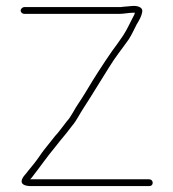

<svg xmlns="http://www.w3.org/2000/svg" viewBox="-20 -638 586 650"><path d="M62 -591H384C399 -591 416 -595 432 -595H437C436 -592 435 -590 434 -587C422 -565 411 -539 397 -518L379 -492C355 -461 316 -401 293 -364C279 -341 259 -307 245 -287C233 -270 221 -243 206 -227L186 -201C179 -192 173 -184 166 -177L147 -153C135 -138 125 -126 115 -111C103 -93 88 -75 74 -58C68 -49 59 -42 55 -32C47 -12 68 -8 86 -8H485C492 -8 497 -12 497 -19C497 -26 492 -31 485 -31H82C86 -35 90 -39 93 -44C118 -76 139 -107 165 -138L184 -162C198 -178 211 -195 224 -212C239 -229 251 -255 264 -274C294 -320 315 -356 346 -405C373 -449 390 -468 416 -505C427 -522 434 -539 443 -556C450 -567 459 -583 461 -595C466 -612 449 -618 433 -618C424 -618 404 -615 396 -615C392 -614 388 -614 384 -614H62C56 -614 50 -608 50 -602C50 -596 56 -591 62 -591Z"/></svg>

Font: Electronic
Style: ExLt
Weight: 200
Version: Version 1.011